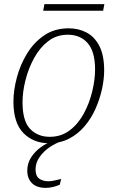

<svg xmlns="http://www.w3.org/2000/svg" viewBox="-20 -683 569 929"><path d="M217 10Q142 10 93.5 -39Q45 -88 45 -191Q45 -246 61.5 -308Q78 -370 111 -424Q144 -478 194 -512Q244 -546 313 -546Q360 -546 399 -525.5Q438 -505 461 -460Q484 -415 484 -342Q484 -300 473.5 -252Q463 -204 442.5 -157.5Q422 -111 390 -73Q358 -35 315 -12.5Q272 10 217 10ZM221 -21Q276 -21 317.5 -52.5Q359 -84 386 -134.5Q413 -185 426.5 -241.5Q440 -298 440 -347Q440 -433 404.5 -474Q369 -515 308 -515Q254 -515 213.5 -484Q173 -453 145.5 -403Q118 -353 103.5 -296Q89 -239 89 -188Q89 -98 125.5 -59.5Q162 -21 221 -21ZM201 226Q158 226 135 203.5Q112 181 112 143Q112 107 130.5 78.5Q149 50 176.5 30Q204 10 233 0H279Q248 10 219 30Q190 50 171 77.5Q152 105 152 137Q152 169 170 181.5Q188 194 213 194Q227 194 240.5 191Q254 188 276 183L269 211Q252 218 235.5 222Q219 226 201 226ZM189 -631 195 -663H485L479 -631Z"/></svg>

Font: Noto Serif ExtraLight
Style: Italic
Weight: 200
Italic angle: -12°
Designer: Monotype Design Team
Foundry: Monotype Imaging Inc.
Version: Version 2.014; ttfautohint (v1.8.4.7-5d5b)